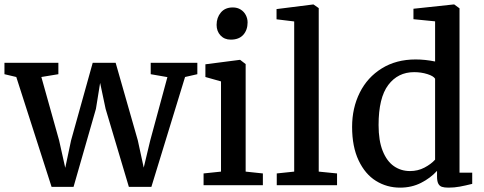

<svg xmlns="http://www.w3.org/2000/svg" viewBox="-27 -840 2197 871"><path d="M-6.8 -503.4V-555.2H237.8V-503.4L160.6 -490.7L241.2 -203.1L269 -78.6L295.4 -203.1L393.6 -555.2H497.6L598.1 -203.6L625 -79.6L654.3 -202.1L732.4 -490.2L656.7 -503.4V-555.2H868.2V-503.4L812.5 -490.7L659.7 7.8H557.6L452.1 -346.2L427.2 -463.9L408.2 -346.2L306.6 7.8H207L46.9 -490.7Z M896.5 0ZM975.6 -61.5V-470.7L904.8 -490.7V-548.3L1060.1 -568.4H1062.5L1087.4 -549.3V-61.5L1165.5 -53.2V0H896.5V-53.2ZM1028.8 -806.2H1029.3Q1049.8 -806.2 1064.9 -796.6Q1080.1 -787.1 1088.1 -771.5Q1096.2 -755.9 1096.2 -738.3Q1096.2 -704.1 1076.7 -682.1Q1057.1 -660.2 1020 -660.2H1019.5Q991.2 -660.2 973.4 -679.2Q955.6 -698.2 955.6 -727.1Q955.6 -760.3 974.9 -783.2Q994.1 -806.2 1028.8 -806.2Z M1307.6 -61.5V-742.7L1227.5 -752.4V-798.8L1394 -819.8H1395L1418.9 -803.2V-61.5L1502 -53.2V0H1228.5V-53.2Z M1858.4 -570.3Q1901.4 -570.3 1946.8 -561V-743.2L1848.6 -752.9V-800.3L2030.8 -819.8H2033.7L2057.6 -802.2V-56.6H2115.2V-5.9Q2083.5 2 2058.8 6.6Q2034.2 11.2 2007.8 11.2Q1988.8 11.2 1977.8 7.6Q1966.8 3.9 1961.2 -7.1Q1955.6 -18.1 1955.6 -39.1V-64.9Q1925.8 -32.2 1883.1 -10.5Q1840.3 11.2 1788.1 11.2Q1728 11.2 1678.7 -19.3Q1629.4 -49.8 1599.9 -112.1Q1570.3 -174.3 1570.3 -264.6Q1570.3 -350.1 1605 -419.7Q1639.6 -489.3 1705.1 -529.8Q1770.5 -570.3 1858.4 -570.3ZM1946.8 -482.9Q1939.5 -495.1 1911.6 -503.9Q1883.8 -512.7 1851.6 -512.7Q1778.3 -512.7 1734.4 -454.6Q1690.4 -396.5 1690.4 -272.5Q1690.4 -201.7 1709.2 -155Q1728 -108.4 1760 -86.2Q1792 -64 1833 -64Q1868.7 -64 1898.4 -79.6Q1928.2 -95.2 1946.8 -115.7Z"/></svg>

Font: Merriweather
Style: Regular
Weight: 400
Designer: Eben Sorkin
Foundry: Eben Sorkin
Version: Version 1.584; ttfautohint (v1.6)